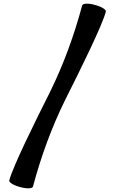

<svg xmlns="http://www.w3.org/2000/svg" viewBox="-20 -847 649 1054"><path d="M431 -817C387 -653 329 -493 254 -341C174 -182 51 66 31 143C28 154 55 171 91 180C127 190 158 189 161 177C205 13 263 -147 338 -299C418 -458 541 -706 561 -783C564 -794 537 -811 501 -820C465 -830 434 -829 431 -817Z"/></svg>

Font: Nupuram Expanded Bold
Style: Regular
Weight: 700
Width: 7
Designer: Santhosh Thottingal (santhosh.thottingal@gmail.com)
Foundry: SMC
Version: Version 1.000